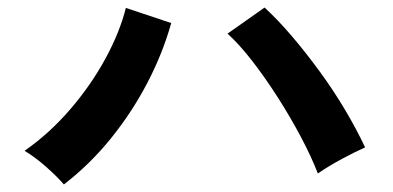

<svg xmlns="http://www.w3.org/2000/svg" viewBox="-20 -619 1040 508"><path d="M149 -131Q131 -152 101.5 -178Q72 -204 45 -220Q111 -266 166 -330Q221 -394 259 -464Q297 -534 313 -598L433 -558Q411 -479 370.5 -401Q330 -323 274 -253.5Q218 -184 149 -131ZM821 -160Q804 -204 776.5 -256Q749 -308 715.5 -360.5Q682 -413 647.5 -457.5Q613 -502 582 -530L680 -599Q715 -567 752.5 -523Q790 -479 826.5 -429Q863 -379 893.5 -327.5Q924 -276 946 -229Q921 -218 885.5 -199Q850 -180 821 -160Z"/></svg>

Font: Zen Kaku Gothic New
Style: Bold
Weight: 700
Designer: Yoshimichi Ohira
Foundry: Positype
Version: Version 1.002